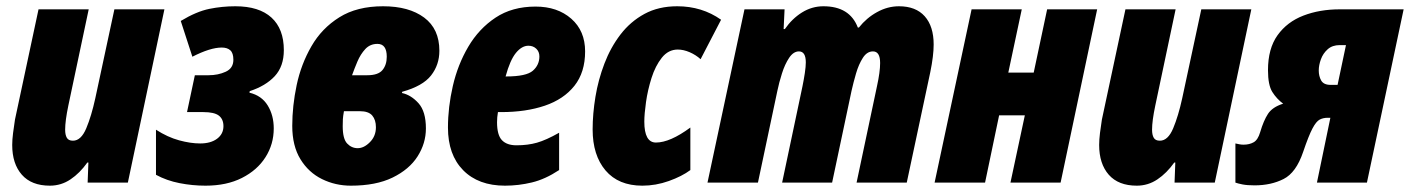

<svg xmlns="http://www.w3.org/2000/svg" viewBox="-20 -583 4501 613"><path d="M139.2 9.8Q80.6 9.8 49.8 -25.1Q19 -60.1 19 -120.1Q19 -137.2 21.7 -158.2Q24.4 -179.2 27.8 -201.2L103 -553.2H263.2L198.2 -246.1Q188 -197.3 188 -168.9Q188 -152.3 193.4 -143.1Q198.7 -133.8 212.9 -133.8Q238.8 -133.8 255.4 -173.3Q272 -212.9 284.2 -269L345.2 -553.2H504.9L388.2 0H259.8L262.2 -64H258.8Q234.9 -30.3 205.1 -10.3Q175.3 9.8 139.2 9.8Z M636.2 9.8Q594.2 9.8 553.2 1.7Q512.2 -6.3 478 -24.9V-168.9Q515.1 -145 551.8 -135Q588.4 -125 619.1 -125Q652.8 -125 673.1 -140.1Q693.4 -155.3 693.4 -180.2Q693.4 -202.6 678.7 -213.9Q664.1 -225.1 629.4 -225.1H577.1L602.1 -342.8H646Q676.3 -342.8 700.7 -354Q725.1 -365.2 725.1 -392.1Q725.1 -413.6 715.3 -422.4Q705.6 -431.2 688 -431.2Q651.4 -431.2 594.2 -401.9L557.1 -516.1Q607.4 -546.4 648.4 -554.7Q689.5 -563 731.4 -563Q807.1 -563 846.7 -526.9Q886.2 -490.7 886.2 -422.9Q886.2 -371.1 857.2 -339.8Q828.1 -308.6 777.3 -292L776.4 -287.1Q815.4 -277.8 834.7 -246.3Q854 -214.8 854 -172.9Q854 -122.6 827.6 -81.1Q801.3 -39.6 752.4 -14.9Q703.6 9.8 636.2 9.8Z M1100.1 9.8Q1050.8 9.8 1008.1 -11.2Q965.3 -32.2 939.2 -74.7Q913.1 -117.2 913.1 -181.2Q913.1 -244.6 927.2 -311.5Q941.4 -378.4 974.4 -435.5Q1007.3 -492.7 1063.5 -527.8Q1119.6 -563 1203.1 -563Q1285.6 -563 1334.2 -526.9Q1382.8 -490.7 1382.8 -420.9Q1382.8 -376 1356.2 -342Q1329.6 -308.1 1264.2 -290L1263.2 -286.1Q1292.5 -279.8 1316.2 -253.4Q1339.8 -227.1 1339.8 -172.9Q1339.8 -125.5 1313.2 -83.7Q1286.6 -42 1233.4 -16.1Q1180.2 9.8 1100.1 9.8ZM1104 -342.8H1152.8Q1187.5 -342.8 1201.2 -359.4Q1214.8 -376 1214.8 -401.9Q1214.8 -442.9 1185.1 -442.9Q1161.6 -442.9 1146.2 -426.3Q1130.9 -409.7 1121.1 -386.5Q1111.3 -363.3 1104 -342.8ZM1122.1 -109.9Q1142.1 -109.9 1161.1 -129.2Q1180.2 -148.4 1180.2 -176.8Q1180.2 -200.2 1168.5 -214.1Q1156.7 -228 1128.9 -228H1078.1Q1075.2 -211.4 1074.7 -202.6Q1074.2 -193.8 1074.2 -180.2Q1074.2 -139.6 1088.4 -124.8Q1102.5 -109.9 1122.1 -109.9Z M1592.3 9.8Q1507.3 9.8 1458.7 -39.6Q1410.2 -88.9 1410.2 -175.8Q1410.2 -240.7 1425.8 -308.6Q1441.4 -376.5 1475.1 -433.8Q1508.8 -491.2 1562 -526.6Q1615.2 -562 1689.9 -562Q1759.8 -562 1804 -523.2Q1848.1 -484.4 1848.1 -418.9Q1848.1 -352.1 1814 -309.1Q1779.8 -266.1 1719.5 -245.6Q1659.2 -225.1 1580.1 -225.1H1569.8Q1566.9 -208.5 1566.9 -192.9Q1566.9 -151.9 1582.5 -135.5Q1598.1 -119.1 1628.9 -119.1Q1665 -119.1 1694.3 -127.4Q1723.6 -135.7 1765.1 -159.2V-40Q1720.7 -10.7 1678.2 -0.5Q1635.7 9.8 1592.3 9.8ZM1594.2 -338.9H1596.2Q1660.2 -338.9 1681.2 -357.2Q1702.1 -375.5 1702.1 -402.8Q1702.1 -418 1692.1 -427.5Q1682.1 -437 1667 -437Q1646 -437 1627.2 -414.1Q1608.4 -391.1 1594.2 -338.9Z M2030.8 9.8Q1954.6 9.8 1913.3 -38.8Q1872.1 -87.4 1872.1 -169.9Q1872.1 -219.7 1881.1 -274.2Q1890.1 -328.6 1909.7 -379.9Q1929.2 -431.2 1960.9 -472.7Q1992.7 -514.2 2037.6 -538.6Q2082.5 -563 2142.1 -563Q2221.2 -563 2282.2 -520L2216.8 -394Q2201.7 -407.7 2181.9 -416.3Q2162.1 -424.8 2144 -424.8Q2113.8 -424.8 2093 -398.7Q2072.3 -372.6 2060.1 -334Q2047.9 -295.4 2042.5 -257.1Q2037.1 -218.8 2037.1 -194.8Q2037.1 -127.9 2074.2 -127.9Q2119.1 -127.9 2184.1 -175.8V-40Q2157.2 -20 2115.5 -5.1Q2073.7 9.8 2030.8 9.8Z M2238.8 0 2356.9 -553.2H2484.9L2481.9 -490.2H2485.8Q2508.8 -523.4 2540.5 -543.2Q2572.3 -563 2608.9 -563Q2692.9 -563 2718.8 -495.1H2722.2Q2746.6 -525.9 2780.3 -544.4Q2814 -563 2850.1 -563Q2903.8 -563 2932.4 -531Q2960.9 -499 2960.9 -440.9Q2960.9 -405.3 2950.2 -353L2875 0H2714.8L2779.8 -307.1Q2790 -353.5 2790 -381.8Q2790 -418.9 2767.1 -418.9Q2748 -418.9 2734.9 -398.4Q2721.7 -377.9 2713.1 -348.6Q2704.6 -319.3 2698.7 -293L2636.7 0H2477.1L2542 -307.1Q2546.4 -328.6 2549.6 -349.6Q2552.7 -370.6 2552.7 -383.8Q2552.7 -418.9 2530.8 -418.9Q2513.2 -418.9 2499.5 -398.4Q2485.8 -377.9 2476.6 -348.6Q2467.3 -319.3 2461.9 -293L2399.9 0Z M2963.9 0 3082 -553.2H3242.2L3199.2 -351.1H3280.3L3323.2 -553.2H3482.9L3366.2 0H3206.1L3252 -214.8H3169.9L3125 0Z M3609.4 9.8Q3550.8 9.8 3520 -25.1Q3489.3 -60.1 3489.3 -120.1Q3489.3 -137.2 3491.9 -158.2Q3494.6 -179.2 3498 -201.2L3573.2 -553.2H3733.4L3668.5 -246.1Q3658.2 -197.3 3658.2 -168.9Q3658.2 -152.3 3663.6 -143.1Q3668.9 -133.8 3683.1 -133.8Q3709 -133.8 3725.6 -173.3Q3742.2 -212.9 3754.4 -269L3815.4 -553.2H3975.1L3858.4 0H3730L3732.4 -64H3729Q3705.1 -30.3 3675.3 -10.3Q3645.5 9.8 3609.4 9.8Z M3985.4 8.8Q3962.4 8.8 3947.3 5.9Q3932.1 2.9 3924.3 0V-125Q3930.7 -123.5 3937.3 -122.3Q3943.8 -121.1 3950.2 -121.1Q3968.8 -121.1 3982.4 -128.7Q3996.1 -136.2 4003.4 -161.1Q4014.2 -197.8 4028.3 -219.5Q4042.5 -241.2 4076.7 -252Q4056.2 -267.1 4042.2 -289.3Q4028.3 -311.5 4028.3 -358.9Q4028.3 -427.7 4058.8 -470.5Q4089.4 -513.2 4141.4 -533.2Q4193.4 -553.2 4257.3 -553.2H4461.4L4344.2 0H4184.6L4227.5 -207H4219.2Q4204.6 -207 4193.4 -201.2Q4182.1 -195.3 4170.2 -172.6Q4158.2 -149.9 4140.6 -98.1Q4118.2 -31.7 4078.1 -11.5Q4038.1 8.8 3985.4 8.8ZM4228.5 -312H4250.5L4277.3 -439H4257.3Q4233.9 -439 4219 -425.8Q4204.1 -412.6 4197.3 -393.8Q4190.4 -375 4190.4 -357.9Q4190.4 -339.8 4198.2 -325.9Q4206.1 -312 4228.5 -312Z"/></svg>

Font: Open Sans Condensed ExtraBold
Style: Italic
Weight: 800
Width: 3
Italic angle: -12°
Designer: Monotype Design Team
Foundry: Monotype Imaging Inc.
Version: Version 3.003; ttfautohint (v1.8.4)